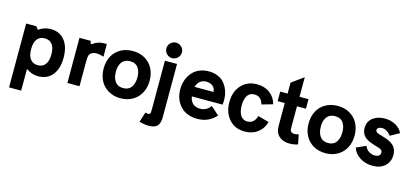

<svg xmlns="http://www.w3.org/2000/svg" viewBox="-77 -1384 4783 2226"><g transform="rotate(15 2315.0 -271.5)"><path d="M372.1 -554.2Q480.5 -554.2 541.3 -479.2Q602.1 -404.3 602.1 -271Q602.1 -137.7 540.8 -62.5Q479.5 12.7 368.7 12.7Q331.5 12.7 296.6 1.2Q261.7 -10.3 237.8 -30.8H225.6V224.6H80.1V-542H203.1L225.6 -509.8H237.8Q261.7 -530.3 298.1 -542.2Q334.5 -554.2 372.1 -554.2ZM212.4 -271Q212.4 -192.4 244.1 -151.1Q275.9 -109.9 334.5 -109.9Q393.1 -109.9 424.3 -151.4Q455.6 -192.9 455.6 -271Q455.6 -349.6 424.6 -390.9Q393.6 -432.1 334.5 -432.1Q275.4 -432.1 243.9 -391.4Q212.4 -350.6 212.4 -271Z M720.2 0V-542H854.5L864.3 -507.8H876.5Q936 -554.7 1014.2 -554.7Q1034.7 -554.7 1045.4 -553.2V-404.3H1037.6Q995.1 -418.9 962.9 -418.9Q914.1 -418.9 887.7 -394.5Q874 -381.8 869.9 -358.6Q865.7 -335.4 865.7 -289.1V0Z M1358.9 12.2Q1275.4 12.2 1211.9 -25.1Q1148.4 -62.5 1115.5 -126.7Q1082.5 -190.9 1082.5 -272.5Q1082.5 -353.5 1115.5 -417.2Q1148.4 -481 1211.9 -517.8Q1275.4 -554.7 1358.9 -554.7Q1442.4 -554.7 1505.4 -517.8Q1568.4 -481 1601.6 -417.2Q1634.8 -353.5 1634.8 -272.5Q1634.8 -190.9 1601.6 -126.7Q1568.4 -62.5 1505.1 -25.1Q1441.9 12.2 1358.9 12.2ZM1358.9 -432.1Q1330.6 -432.1 1308.3 -423.3Q1286.1 -414.6 1271.5 -399.9Q1256.8 -385.3 1247.1 -364.5Q1237.3 -343.8 1233.2 -321Q1229 -298.3 1229 -272.5Q1229 -239.7 1235.8 -211.7Q1242.7 -183.6 1257.3 -160.2Q1272 -136.7 1298.1 -123.3Q1324.2 -109.9 1358.9 -109.9Q1393.6 -109.9 1419.2 -123Q1444.8 -136.2 1459.5 -159.7Q1474.1 -183.1 1481 -211.2Q1487.8 -239.3 1487.8 -272.5Q1487.8 -305.7 1481 -333.3Q1474.1 -360.8 1459.5 -383.5Q1444.8 -406.2 1419.2 -419.2Q1393.6 -432.1 1358.9 -432.1Z M1724.6 -685.5Q1724.6 -723.1 1752.2 -750.5Q1779.8 -777.8 1817.9 -777.8Q1856 -777.8 1883.5 -750.5Q1911.1 -723.1 1911.1 -685.5Q1911.1 -647 1883.5 -619.6Q1856 -592.3 1817.9 -592.3Q1779.8 -592.3 1752.2 -619.4Q1724.6 -646.5 1724.6 -685.5ZM1762.2 235.4Q1702.6 235.4 1644.5 216.8L1683.1 96.7Q1700.7 103.5 1717.8 103.5Q1728 103.5 1737.8 95.7Q1743.2 89.4 1744.4 77.6Q1745.6 65.9 1745.6 33.2V-542H1891.1V63.5Q1891.1 99.6 1890.6 115.2Q1890.1 130.9 1884.5 154.3Q1878.9 177.7 1867.7 193.4Q1836.4 235.4 1762.2 235.4Z M2526.9 -275.4Q2526.9 -253.9 2522.5 -223.1H2154.8Q2160.6 -172.9 2192.9 -141.4Q2225.1 -109.9 2282.2 -109.9Q2359.9 -109.9 2406.7 -175.8L2505.9 -87.9Q2418 12.2 2281.2 12.2Q2225.6 12.2 2179 -3.2Q2132.3 -18.6 2100.1 -45.4Q2067.9 -72.3 2045.7 -108.2Q2023.4 -144 2012.9 -184.6Q2002.4 -225.1 2002.4 -269Q2002.4 -311.5 2012.2 -351.8Q2022 -392.1 2043.2 -429.2Q2064.5 -466.3 2095.5 -493.9Q2126.5 -521.5 2172.1 -538.1Q2217.8 -554.7 2272.5 -554.7Q2327.6 -554.7 2372.3 -537.4Q2417 -520 2445.3 -492.2Q2473.6 -464.4 2492.4 -427.2Q2511.2 -390.1 2519 -352.5Q2526.9 -314.9 2526.9 -275.4ZM2273.4 -432.1Q2225.6 -432.1 2195.8 -404.5Q2166 -377 2156.7 -337.9H2384.3Q2382.3 -353 2378.9 -364.3Q2369.1 -397.9 2339.1 -415Q2309.1 -432.1 2273.4 -432.1Z M2849.1 12.2Q2732.9 12.2 2662.1 -67.1Q2591.3 -146.5 2591.3 -272.5Q2591.3 -398.9 2662.8 -476.8Q2734.4 -554.7 2850.1 -554.7Q2940.9 -554.7 3004.9 -506.8Q3068.8 -459 3088.9 -378.9L2957 -341.3Q2947.3 -383.8 2920.7 -408.4Q2894 -433.1 2850.1 -433.1Q2820.3 -433.1 2798.3 -420.4Q2776.4 -407.7 2763.7 -385Q2751 -362.3 2745.1 -334.2Q2739.3 -306.2 2739.3 -272.5Q2739.3 -238.8 2745.1 -210.4Q2751 -182.1 2763.7 -158.7Q2776.4 -135.3 2798.3 -122.1Q2820.3 -108.9 2850.1 -108.9Q2893.1 -108.9 2920.2 -134.5Q2947.3 -160.2 2957 -203.1L3090.3 -166.5Q3068.4 -84 3004.6 -35.9Q2940.9 12.2 2849.1 12.2Z M3389.2 12.2Q3309.6 12.2 3262.2 -30Q3214.8 -72.3 3214.8 -149.9V-427.7H3129.4V-542H3218.3V-673.3L3361.3 -776.9V-542H3469.2V-427.7H3361.3V-168.9Q3361.3 -135.7 3375.5 -122.8Q3389.6 -109.9 3416 -109.9Q3433.6 -109.9 3464.8 -118.7L3488.3 -3.4Q3439 12.2 3389.2 12.2Z M3818.8 12.2Q3735.4 12.2 3671.9 -25.1Q3608.4 -62.5 3575.4 -126.7Q3542.5 -190.9 3542.5 -272.5Q3542.5 -353.5 3575.4 -417.2Q3608.4 -481 3671.9 -517.8Q3735.4 -554.7 3818.8 -554.7Q3902.3 -554.7 3965.3 -517.8Q4028.3 -481 4061.5 -417.2Q4094.7 -353.5 4094.7 -272.5Q4094.7 -190.9 4061.5 -126.7Q4028.3 -62.5 3965.1 -25.1Q3901.9 12.2 3818.8 12.2ZM3818.8 -432.1Q3790.5 -432.1 3768.3 -423.3Q3746.1 -414.6 3731.4 -399.9Q3716.8 -385.3 3707 -364.5Q3697.3 -343.8 3693.1 -321Q3689 -298.3 3689 -272.5Q3689 -239.7 3695.8 -211.7Q3702.6 -183.6 3717.3 -160.2Q3731.9 -136.7 3758.1 -123.3Q3784.2 -109.9 3818.8 -109.9Q3853.5 -109.9 3879.2 -123Q3904.8 -136.2 3919.4 -159.7Q3934.1 -183.1 3940.9 -211.2Q3947.8 -239.3 3947.8 -272.5Q3947.8 -305.7 3940.9 -333.3Q3934.1 -360.8 3919.4 -383.5Q3904.8 -406.2 3879.2 -419.2Q3853.5 -432.1 3818.8 -432.1Z M4385.3 12.2Q4298.8 12.2 4231.9 -30.3Q4165 -72.8 4143.1 -142.1L4257.8 -193.4Q4271.5 -156.2 4305.4 -133.1Q4339.4 -109.9 4378.9 -109.9Q4408.2 -109.9 4426.8 -122.8Q4445.3 -135.7 4445.3 -160.2Q4445.3 -182.6 4428.2 -195.1Q4411.1 -207.5 4375.5 -216.8Q4312 -234.4 4278.8 -250Q4183.1 -293.9 4183.1 -387.7Q4183.1 -466.3 4240.2 -510.5Q4297.4 -554.7 4384.3 -554.7Q4458 -554.7 4514.6 -522.5Q4571.3 -490.2 4596.7 -436.5L4486.8 -375.5Q4468.8 -403.8 4439.5 -421.9Q4410.2 -439.9 4379.9 -439.9Q4356 -439.9 4339.1 -429.2Q4322.3 -418.5 4322.3 -399.9Q4322.3 -387.7 4332 -378.9Q4341.8 -370.1 4353 -366Q4364.3 -361.8 4386.7 -355.5Q4465.8 -333.5 4502 -313.5Q4587.9 -267.1 4587.9 -173.3Q4587.9 -89.8 4532.2 -38.8Q4476.6 12.2 4385.3 12.2Z"/></g></svg>

Font: Acari Sans Neue Black
Style: Regular
Weight: 900
Designer: Alfredo Marco Pradil
Foundry: Alfredo Marco Pradil
Version: Version 1.045;June 16, 2019;FontCreator 11.5.0.2425 64-bit; 